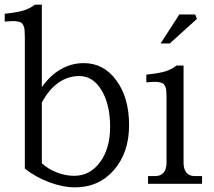

<svg xmlns="http://www.w3.org/2000/svg" viewBox="-30 -786 914 821"><path d="M-9.8 -727.1Q44.4 -732.9 70.6 -741Q96.7 -749 119.1 -766.1H148.9V-413.1Q182.6 -461.9 228.5 -489Q274.4 -516.1 328.1 -516.1Q413.6 -516.1 467.8 -441.9Q522 -367.7 522 -251Q522 -133.8 457.5 -59.3Q393.1 15.1 291 15.1Q238.8 15.1 180.9 -6.6Q123 -28.3 76.2 -64.9V-627.9Q76.2 -646 75.2 -656.7Q74.2 -667.5 70.6 -676Q66.9 -684.6 62 -688.2Q57.1 -691.9 46.1 -694.1Q35.2 -696.3 23.2 -695.8Q11.2 -695.3 -9.8 -693.8ZM148.9 -87.9Q175.8 -63 213.1 -48.6Q250.5 -34.2 287.1 -34.2Q354.5 -34.2 397.7 -92.5Q440.9 -150.9 440.9 -243.2Q440.9 -339.4 404.3 -400.1Q367.7 -460.9 309.1 -460.9Q259.8 -460.9 218.8 -431.6Q177.7 -402.3 148.9 -347.2Z M754.9 -90.8Q754.9 -63 767.1 -48.1Q779.3 -33.2 801.8 -33.2H834V0H603V-33.2H634.8Q657.2 -33.2 669.7 -48.1Q682.1 -63 682.1 -90.8V-368.2Q682.1 -386.2 681.2 -397Q680.2 -407.7 676.5 -416.3Q672.9 -424.8 667.7 -428.5Q662.6 -432.1 651.6 -434.3Q640.6 -436.5 628.7 -436Q616.7 -435.5 595.7 -434.1V-466.8Q649.9 -472.7 676.5 -480.7Q703.1 -488.8 725.1 -505.9H754.9ZM656.7 -600.1 736.8 -724.1H804.7L812 -705.1L695.8 -600.1Z"/></svg>

Font: LT Superior Serif
Style: Regular
Weight: 400
Designer: Daniel Lyons
Foundry: LyonsType
Version: Version 2.120;FEAKit 1.0